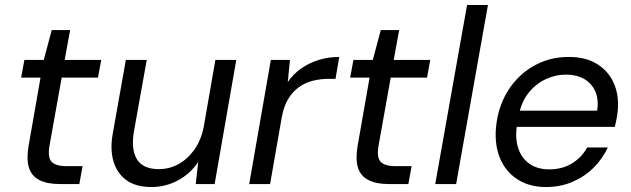

<svg xmlns="http://www.w3.org/2000/svg" viewBox="-20 -740 2539 772"><path d="M220 0Q169 0 137.5 -16.5Q106 -33 96 -67Q86 -101 95 -154L143 -428H65L78 -499H156L188 -619H262L240 -499H387L374 -428H228L179 -154Q171 -107 187.5 -89.5Q204 -72 247 -72H312L299 0Z M589 12Q525 12 487 -16.5Q449 -45 435.5 -94Q422 -143 434 -206L486 -499H570L519 -214Q506 -141 530 -100.5Q554 -60 619 -60Q661 -60 697.5 -80Q734 -100 761 -137.5Q788 -175 799 -229L846 -499H930L843 0H767L777 -89Q746 -42 696 -15Q646 12 589 12Z M982 0 1069 -499H1146L1137 -410Q1159 -442 1190 -464Q1221 -486 1260 -498.5Q1299 -511 1344 -511L1329 -423H1303Q1269 -423 1238.5 -415.5Q1208 -408 1182.5 -390Q1157 -372 1139 -342.5Q1121 -313 1113 -269L1066 0Z M1543 0Q1492 0 1460.5 -16.5Q1429 -33 1419 -67Q1409 -101 1418 -154L1466 -428H1388L1401 -499H1479L1511 -619H1585L1563 -499H1710L1697 -428H1551L1502 -154Q1494 -107 1510.5 -89.5Q1527 -72 1570 -72H1635L1622 0Z M1730 0 1858 -720H1942L1814 0Z M2175 12Q2113 12 2067 -15Q2021 -42 1996.5 -90.5Q1972 -139 1973 -204Q1975 -269 1997 -324.5Q2019 -380 2058.5 -422Q2098 -464 2151 -487.5Q2204 -511 2267 -511Q2333 -511 2377.5 -484.5Q2422 -458 2444 -414Q2466 -370 2465 -316Q2465 -297 2461 -273Q2457 -249 2452 -230H2039L2050 -295H2381Q2388 -342 2373 -374Q2358 -406 2328 -423Q2298 -440 2256 -440Q2213 -440 2173 -421Q2133 -402 2104 -365Q2075 -328 2065 -272L2060 -244Q2050 -190 2062.5 -148Q2075 -106 2107.5 -82.5Q2140 -59 2188 -59Q2241 -59 2280 -83Q2319 -107 2341 -147H2424Q2403 -102 2367 -66Q2331 -30 2282.5 -9Q2234 12 2175 12Z"/></svg>

Font: DM Sans 20pt
Style: Italic
Weight: 400
Italic angle: -10°
Version: Version 4.004;gftools[0.9.30]